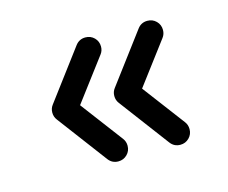

<svg xmlns="http://www.w3.org/2000/svg" viewBox="-56 -426 523 440"><g transform="rotate(-15 206.0 -206.0)"><path d="M176.5 -352.9Q188.8 -352.9 197.4 -344.4Q205.9 -335.9 205.9 -323.5Q205.9 -313.5 200 -305.9L124.7 -205.9L200 -105.9Q205.9 -98.2 205.9 -88.2Q205.9 -75.9 197.4 -67.4Q188.8 -58.8 176.5 -58.8Q161.8 -58.8 152.9 -70.6L64.7 -188.2Q58.8 -195.9 58.8 -205.9Q58.8 -215.9 64.7 -223.5L152.9 -341.2Q161.8 -352.9 176.5 -352.9ZM323.5 -352.9Q335.9 -352.9 344.4 -344.4Q352.9 -335.9 352.9 -323.5Q352.9 -313.5 347.1 -305.9L271.8 -205.9L347.1 -105.9Q352.9 -98.2 352.9 -88.2Q352.9 -75.9 344.4 -67.4Q335.9 -58.8 323.5 -58.8Q308.8 -58.8 300 -70.6L211.8 -188.2Q205.9 -195.9 205.9 -205.9Q205.9 -215.9 211.8 -223.5L300 -341.2Q308.8 -352.9 323.5 -352.9Z"/></g></svg>

Font: OpenGost Type B TT
Style: Regular
Weight: 400
Version: Version 0.3